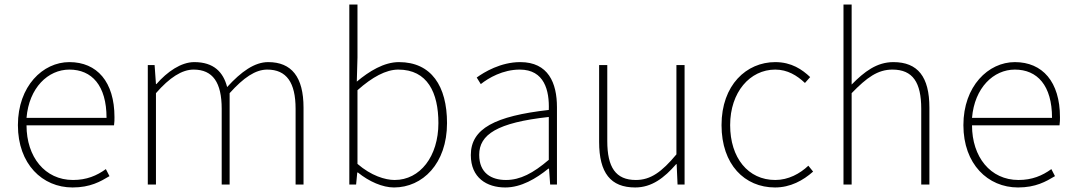

<svg xmlns="http://www.w3.org/2000/svg" viewBox="-20 -814 4738 847"><path d="M300 13C378 13 423 -13 463 -37L447 -68C407 -39 362 -20 302 -20C178 -20 97 -122 97 -261H483C485 -275 485 -286 485 -297C485 -453 408 -540 286 -540C169 -540 59 -434 59 -262C59 -90 167 13 300 13ZM97 -294C108 -427 192 -507 286 -507C385 -507 450 -437 450 -294Z M632 0H668V-403C728 -472 783 -507 834 -507C919 -507 958 -450 958 -334V0H993V-403C1055 -472 1107 -507 1159 -507C1244 -507 1284 -450 1284 -334V0H1319V-339C1319 -475 1266 -540 1163 -540C1103 -540 1044 -498 982 -430C965 -496 923 -540 837 -540C779 -540 718 -498 670 -443H668L662 -527H632Z M1718 13C1844 13 1952 -92 1952 -271C1952 -434 1883 -540 1740 -540C1674 -540 1609 -500 1554 -454L1557 -560V-794H1521V0H1551L1556 -53H1559C1608 -13 1668 13 1718 13ZM1721 -20C1679 -20 1617 -39 1557 -91V-416C1622 -474 1683 -507 1737 -507C1866 -507 1914 -405 1914 -271C1914 -124 1833 -20 1721 -20Z M2209 13C2279 13 2345 -26 2399 -70H2402L2407 0H2437V-341C2437 -448 2399 -540 2275 -540C2189 -540 2116 -496 2083 -472L2101 -443C2135 -470 2198 -507 2273 -507C2382 -507 2404 -414 2401 -329C2164 -302 2057 -247 2057 -130C2057 -30 2127 13 2209 13ZM2212 -20C2148 -20 2094 -50 2094 -131C2094 -220 2172 -273 2401 -298V-109C2332 -50 2275 -20 2212 -20Z M2782 13C2855 13 2910 -29 2963 -90H2965L2969 0H3000V-527H2964V-133C2899 -55 2850 -20 2785 -20C2696 -20 2659 -76 2659 -192V-527H2623V-188C2623 -51 2674 13 2782 13Z M3399 13C3467 13 3523 -18 3567 -57L3546 -83C3509 -48 3458 -20 3400 -20C3280 -20 3201 -118 3201 -262C3201 -407 3288 -507 3400 -507C3454 -507 3496 -481 3531 -448L3554 -474C3519 -507 3472 -540 3400 -540C3273 -540 3163 -439 3163 -262C3163 -88 3265 13 3399 13Z M3701 0H3737V-403C3804 -472 3852 -507 3917 -507C4007 -507 4044 -450 4044 -334V0H4080V-339C4080 -475 4029 -540 3921 -540C3848 -540 3793 -498 3737 -441V-560V-794H3701Z M4471 13C4549 13 4594 -13 4634 -37L4618 -68C4578 -39 4533 -20 4473 -20C4349 -20 4268 -122 4268 -261H4654C4656 -275 4656 -286 4656 -297C4656 -453 4579 -540 4457 -540C4340 -540 4230 -434 4230 -262C4230 -90 4338 13 4471 13ZM4268 -294C4279 -427 4363 -507 4457 -507C4556 -507 4621 -437 4621 -294Z"/></svg>

Font: Harano Aji Gothic K1 ExtraLight
Style: Regular
Weight: 250
Foundry: Masamichi Hosoda
Version: HaranoAjiGothicK1-ExtraLight version 20230610;ttx 4.39.4